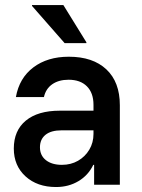

<svg xmlns="http://www.w3.org/2000/svg" viewBox="-20 -736 564 765"><path d="M203.3 9.2Q128.3 9.2 81.7 -33.3Q35 -75.8 35 -144.2Q35 -215.8 82.9 -255.4Q130.8 -295 218.3 -295H352.5V-318.3Q352.5 -365.8 326.2 -392.1Q300 -418.3 253.3 -418.3Q214.2 -418.3 188.3 -400.4Q162.5 -382.5 155 -349.2H43.3Q56.7 -425 112.9 -467.5Q169.2 -510 254.2 -510Q350 -510 403.8 -459.6Q457.5 -409.2 457.5 -316.7V0H355V-79.2H351.7Q331.7 -37.5 292.5 -14.2Q253.3 9.2 203.3 9.2ZM226.7 -79.2Q262.5 -79.2 290.8 -95.4Q319.2 -111.7 335.8 -139.6Q352.5 -167.5 352.5 -202.5V-216.7H225Q183.3 -216.7 161.2 -198.8Q139.2 -180.8 139.2 -149.2Q139.2 -116.7 162.9 -97.9Q186.7 -79.2 226.7 -79.2ZM237.5 -564.2 107.5 -712.5V-715.8H232.5L324.2 -567.5V-564.2Z"/></svg>

Font: Funnel Sans Light Medium
Style: Regular
Weight: 500
Version: Version 1.000